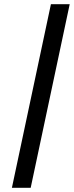

<svg xmlns="http://www.w3.org/2000/svg" viewBox="-20 -795 354 920"><path d="M224 -775 37 105H127L314 -775Z"/></svg>

Font: LT Wave Medium
Style: Italic
Weight: 500
Designer: Daniel Lyons
Version: Version 2.5 (Glyphs App)